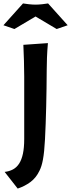

<svg xmlns="http://www.w3.org/2000/svg" viewBox="-62 -951 414 1118"><path d="M79 -505Q79 -555 77.5 -597Q76 -639 74 -690L217 -700Q213 -655 211.5 -614.5Q210 -574 210 -542Q210 -491 209 -437.5Q208 -384 207 -332Q206 -280 204 -231Q202 -182 200 -140Q198 -101 195 -72Q192 -43 188 -21.5Q184 0 179 15.5Q174 31 168 43Q148 85 114.5 109.5Q81 134 41 147L-35 50Q-8 47 13.5 35.5Q35 24 49.5 1.5Q64 -21 71.5 -56Q79 -91 79 -142ZM72 -931Q83 -929 105 -926.5Q127 -924 145 -924Q163 -924 185 -926.5Q207 -929 218 -931L332 -804L268 -782L145 -855L22 -782L-42 -804Z"/></svg>

Font: Cantora One
Style: Regular
Weight: 400
Designer: Pablo Impallari, Rodrigo Fuenzalida
Foundry: Pablo Impallari
Version: Version 1.002; ttfautohint (v0.8) -G 200 -r 50